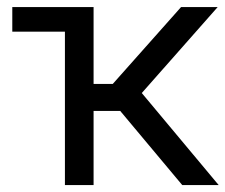

<svg xmlns="http://www.w3.org/2000/svg" viewBox="-20 -536 653 556"><path d="M15.6 -444.3V-515.6H251V-293H306.6L504.4 -515.6H610.4L390.6 -266.6L613.3 0H507.8L328.1 -214.8H251V0H168V-444.3Z"/></svg>

Font: Inter Display
Style: Regular
Weight: 400
Designer: Rasmus Andersson
Foundry: rsms
Version: Version 4.000;git-37864ae